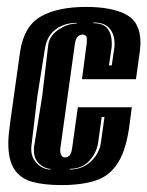

<svg xmlns="http://www.w3.org/2000/svg" viewBox="-20 -523 426 555"><path d="M157 12Q107 12 73 2.5Q39 -7 21.5 -33.5Q4 -60 4 -109Q4 -122 5.5 -136Q7 -150 9 -166L38 -373Q49 -447 97.5 -475Q146 -503 229 -503Q303 -503 344.5 -481Q386 -459 386 -400Q386 -394 385.5 -387.5Q385 -381 384 -373L373 -294H217L230 -393Q231 -398 231 -402Q231 -406 231 -409Q231 -415 230 -417Q226 -423 218 -423Q210 -423 204 -416.5Q198 -410 196 -393L155 -98Q154 -94 154 -87Q154 -80 157 -75Q160 -68 168 -68Q176 -68 181.5 -74.5Q187 -81 189 -98L205 -213H361L355 -167Q346 -93 322 -54Q298 -15 257.5 -1.5Q217 12 157 12ZM295 -334H303L310 -382Q311 -386 311 -390Q311 -394 311 -398Q311 -424 296.5 -441Q282 -458 250 -458L249 -456Q279 -456 291 -440Q303 -424 303 -400Q303 -396 303 -391.5Q303 -387 302 -382ZM126 -33V-35Q110 -35 94 -49Q78 -63 78 -89Q78 -92 78 -95.5Q78 -99 79 -102L102 -245L119 -389Q121 -418 148 -436.5Q175 -455 202 -455V-457Q167 -457 141.5 -438.5Q116 -420 110 -383L88 -245L71 -103Q67 -72 85 -52.5Q103 -33 126 -33ZM182 -33Q218 -33 243 -56.5Q268 -80 272 -113L282 -185H274L264 -113Q260 -82 238.5 -58.5Q217 -35 182 -35Z"/></svg>

Font: Alumni Sans Inline One
Style: Italic
Weight: 400
Italic angle: -8°
Designer: Robert E. Leuschke
Foundry: Robert E. Leuschke
Version: Version 1.100; ttfautohint (v1.8.3)